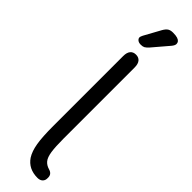

<svg xmlns="http://www.w3.org/2000/svg" viewBox="-283 -787 782 782"><g transform="rotate(45 108.5 -395.5)"><path d="M175 9Q189 9 197 1.5Q205 -6 205 -18Q206 -31 200.5 -38.5Q195 -46 184 -49Q166 -54 155.5 -66.5Q145 -79 141 -105.5Q137 -132 137 -180V-589Q137 -609 128.5 -619.5Q120 -630 104 -630Q88 -630 79.5 -619.5Q71 -609 71 -589V-186Q71 -123 77 -87.5Q83 -52 97 -30Q123 9 175 9ZM190 -777Q190 -784 186 -789Q182 -794 173 -797Q164 -800 147 -800Q133 -800 124.5 -794.5Q116 -789 108 -775L69 -704Q64 -694 64 -690Q64 -683 70.5 -677.5Q77 -672 89 -672Q100 -672 106.5 -675.5Q113 -679 123 -690L181 -758Q190 -769 190 -777Z"/></g></svg>

Font: Beiruti
Style: Regular
Weight: 400
Designer: Arlette Boutros
Foundry: Boutros
Version: Version 1.41